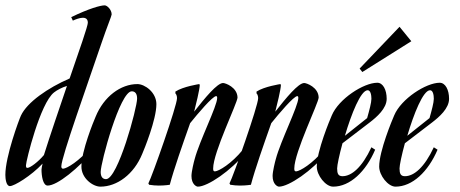

<svg xmlns="http://www.w3.org/2000/svg" viewBox="-70 -690 1719 717"><path d="M258 -605C258 -593 227 -504 190 -397C109 -362 31 -308 8 -258C1 -243 -50 -106 -50 -37C-50 -23 -47 5 -33 5C-17 5 46 -33 89 -79C87 -69 85 -62 85 -57C85 -34 90 3 108 3C144 3 224 -62 281 -131L270 -141C226 -88 180 -61 166 -60C161 -60 159 -63 159 -69C159 -103 260 -384 309 -529C330 -591 347 -631 347 -636C347 -654 330 -670 321 -670C305 -670 262 -658 196 -626L202 -613C224 -623 258 -634 258 -605ZM94 -111C73 -86 43 -63 32 -63C27 -63 27 -68 27 -73C27 -88 80 -305 132 -345C142 -353 162 -364 180 -369C150 -281 117 -184 94 -111Z M287 -254C280 -238 234 -126 234 -68C234 -24 277 7 305 7C367 7 430 -39 461 -115C468 -131 514 -243 514 -301C514 -345 471 -376 443 -376C381 -376 318 -330 287 -254ZM422 -349C434 -349 442 -341 442 -322C442 -287 370 -21 326 -21C314 -21 306 -29 306 -48C306 -83 378 -349 422 -349Z M564 0C579 -57 612 -151 640 -230C668 -265 724 -331 737 -331C740 -331 741 -329 741 -324C741 -294 675 -164 657 -96C654 -86 645 -49 645 -33C645 -2 663 7 669 7C705 7 793 -52 848 -121L837 -131C794 -78 747 -51 733 -50C727 -50 726 -53 726 -61C726 -121 817 -306 817 -326C816 -364 772 -380 763 -380C741 -380 695 -324 655 -273C661 -296 676 -357 676 -373L674 -376C674 -376 614 -367 585 -348V-341C585 -341 591 -337 591 -323C591 -295 498 -31 484 -5L487 0C499 2 512 3 523 3C546 3 564 0 564 0Z M867 0C882 -57 915 -151 943 -230C971 -265 1027 -331 1040 -331C1043 -331 1044 -329 1044 -324C1044 -294 978 -164 960 -96C957 -86 948 -49 948 -33C948 -2 966 7 972 7C1008 7 1096 -52 1151 -121L1140 -131C1097 -78 1050 -51 1036 -50C1030 -50 1029 -53 1029 -61C1029 -121 1120 -306 1120 -326C1119 -364 1075 -380 1066 -380C1044 -380 998 -324 958 -273C964 -296 979 -357 979 -373L977 -376C977 -376 917 -367 888 -348V-341C888 -341 894 -337 894 -323C894 -295 801 -31 787 -5L790 0C802 2 815 3 826 3C849 3 867 0 867 0Z M1174 7C1237 7 1296 -49 1331 -131L1317 -140C1282 -65 1243 -32 1209 -32C1193 -32 1189 -42 1189 -61C1189 -73 1197 -111 1209 -155L1311 -233C1337 -253 1374 -285 1374 -321C1374 -355 1360 -381 1339 -381C1288 -381 1195 -321 1169 -259C1162 -243 1113 -126 1113 -68C1113 -35 1146 7 1174 7ZM1303 -353C1314 -353 1317 -335 1317 -321C1317 -307 1309 -277 1301 -249L1218 -183C1242 -264 1277 -353 1303 -353ZM1422 -590 1273 -434 1283 -421 1466 -536Z M1407 7C1470 7 1529 -49 1564 -131L1550 -140C1515 -65 1476 -32 1442 -32C1426 -32 1422 -42 1422 -61C1422 -73 1430 -111 1442 -155L1544 -233C1570 -253 1607 -285 1607 -321C1607 -355 1593 -381 1572 -381C1521 -381 1428 -321 1402 -259C1395 -243 1346 -126 1346 -68C1346 -35 1379 7 1407 7ZM1536 -353C1547 -353 1550 -335 1550 -321C1550 -307 1542 -277 1534 -249L1451 -183C1475 -264 1510 -353 1536 -353Z"/></svg>

Font: Romanesco
Style: Regular
Weight: 400
Designer: Astigmatic (AOETI)
Foundry: Astigmatic (AOETI)
Version: Version 1.000